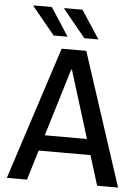

<svg xmlns="http://www.w3.org/2000/svg" viewBox="-60 -941 719 987"><g transform="rotate(5 300.0 -447.5)"><path d="M13 0 236 -686H363L587 0H479L298 -583H294L117 0ZM125 -154V-235H471V-154ZM347 -750 231 -892 233 -895H325L420 -750ZM189 -750 72 -892 73 -895H167L261 -750Z"/></g></svg>

Font: Chivo Mono Medium
Style: Regular
Weight: 400
Monospace: yes
Version: Version 1.008